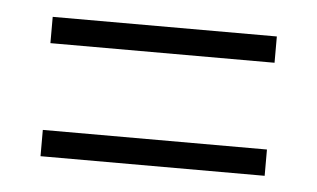

<svg xmlns="http://www.w3.org/2000/svg" viewBox="-30 -468 481 291"><g transform="rotate(5 210.5 -322.0)"><path d="M40 -428H381V-388H40ZM40 -256H381V-216H40Z"/></g></svg>

Font: Khand Variable Light
Style: Regular
Weight: 300
Designer: Satya Rajpurohit
Foundry: Indian Type Foundry
Version: Version 3.000